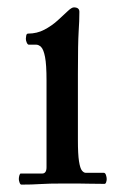

<svg xmlns="http://www.w3.org/2000/svg" viewBox="-20 -498 338 520"><path d="M191 -118Q191 -80 194 -61Q197 -42 202 -36Q207 -30 212 -30H261Q265 -30 267 -24Q269 -18 269 -13Q269 -9 267.5 -4.5Q266 0 263 0Q236 0 219.5 -0.5Q203 -1 189 -1Q175 -1 154 -1Q111 -1 89 0.5Q67 2 38 2Q35 2 33 -3.5Q31 -9 31 -13Q31 -18 32.5 -23Q34 -28 36 -28H94Q106 -28 106 -45V-280Q106 -323 102 -343.5Q98 -364 91.5 -370.5Q85 -377 78 -377H58Q55 -377 52.5 -382.5Q50 -388 50 -393Q50 -396 51 -401.5Q52 -407 56 -407Q80 -407 100 -417.5Q120 -428 136 -442.5Q152 -457 163 -467.5Q174 -478 180 -478Q195 -478 195 -466Q195 -452 194.5 -440.5Q194 -429 193 -412.5Q192 -396 191.5 -369Q191 -342 191 -297Z"/></svg>

Font: Sedan SC
Style: Regular
Weight: 400
Designer: Sebastian Salazar
Foundry: Sebastian Salazar
Version: Version 1.100; ttfautohint (v1.8.4.7-5d5b)